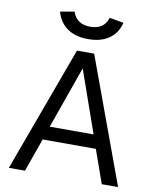

<svg xmlns="http://www.w3.org/2000/svg" viewBox="-97 -983 856 1056"><g transform="rotate(10 331.0 -454.5)"><path d="M636 0H545L479 -186H182L116 0H26L283 -700H379ZM453 -262 331 -609 208 -262ZM332 -773Q260 -773 215 -805Q170 -837 154 -895L233 -909Q255 -842 332 -842Q409 -842 429 -909L508 -895Q494 -837 449 -805Q404 -773 332 -773Z"/></g></svg>

Font: NT Somic
Style: Regular
Weight: 400
Designer: Ravid Balaliev — lead type designer, mastering
Michael Voronin — secret advisor, marketing
Ivan Kovalenko — best boy
Foundry: NT Type
Version: Version 0.7